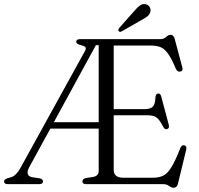

<svg xmlns="http://www.w3.org/2000/svg" viewBox="-26 -889 961 927"><path d="M450.5 -63.5V-268H217L115.5 -82.5Q93.5 -41.5 128.5 -33.5L165.5 -28Q181.5 -24.5 181.5 -13.5Q181.5 0 164 0H11.5Q-6.5 0 -6.5 -13.5Q-6.5 -22.5 9 -28L28 -33.5Q52.5 -41 73.5 -79.5L383.5 -641.5Q391.5 -655.5 386.2 -661.5Q381 -667.5 364.5 -671Q342 -676.5 342 -686.5Q342 -700 360 -700H749Q765 -700 776 -710.5Q787 -721 797.5 -721Q812.5 -721 817.5 -701L854.5 -562.5Q859 -546.5 844.5 -543.5Q830.5 -540.5 823 -557Q802.5 -606 785.2 -630Q768 -654 748.8 -661.5Q729.5 -669 703.5 -669H523V-362H670Q700.5 -362 712 -374.2Q723.5 -386.5 724.5 -419.5Q726 -436 736.5 -437.5Q748.5 -439 752.5 -423L789 -286Q793 -269.5 780.5 -265.5Q769.5 -262.5 762 -276.5Q746 -309 731 -320.8Q716 -332.5 687 -332.5H523V-69.5Q523 -31 568.5 -31H714Q742 -31 762.5 -41.2Q783 -51.5 802 -82.5Q821 -113.5 845 -175Q851 -189.5 863 -187.5Q877.5 -185 873 -166.5L833.5 -3Q828.5 17.5 813 17.5Q801.5 17.5 790.2 8.8Q779 0 760.5 0H389.5Q372 0 372 -13.5Q372 -25 387.5 -29L424.5 -35Q450.5 -40 450.5 -63.5ZM437 -671 234 -299H450.5V-671ZM621 -834.5Q636.5 -853 649.8 -862.5Q663 -872 678 -868.5Q691 -865 697 -854.2Q703 -843.5 700 -832.5Q696.5 -818.5 685.2 -809.8Q674 -801 657.5 -792.5L561.5 -737.5Q552 -732.5 547 -739Q544 -742.5 545.5 -746.5Q547 -750.5 550 -754.5Z"/></svg>

Font: Fraunces 72pt Soft Light
Style: Regular
Weight: 300
Version: Version 1.000;[b76b70a41]